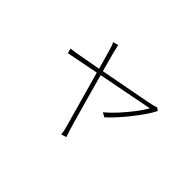

<svg xmlns="http://www.w3.org/2000/svg" viewBox="-117 -873 1235 1235"><g transform="rotate(45 500.0 -256.0)"><path d="M850 -469Q835 -438 809 -400.5Q783 -363 752.5 -324.5Q722 -286 691.5 -253Q661 -220 636 -197L606 -213Q643 -244 680 -284.5Q717 -325 749.5 -367.5Q782 -410 802 -445L427 -372Q442 -316 459.5 -254.5Q477 -193 492.5 -137Q508 -81 519.5 -41Q531 -1 535 12Q540 27 544.5 40.5Q549 54 553 66L517 77Q516 63 513.5 49Q511 35 506 19L398 -366L178 -323L169 -356Q188 -358 205.5 -360.5Q223 -363 243 -367L391 -394L352 -530Q347 -548 342.5 -560Q338 -572 333 -579L370 -589Q372 -581 375 -568Q378 -555 382 -536L419 -400Q477 -411 540 -423Q603 -435 659.5 -445.5Q716 -456 755 -463.5Q794 -471 804 -474Q810 -476 817.5 -478Q825 -480 830 -483Z"/></g></svg>

Font: Source Han Sans SC ExtraLight
Style: Regular
Weight: 250
Designer: Ryoko NISHIZUKA 西塚涼子 (kana, bopomofo & ideographs); Paul D. Hunt (Latin, Greek & Cyrillic); Sandoll Communications 산돌커뮤니
Foundry: Adobe
Version: Version 2.004;hotconv 1.0.118;makeotfexe 2.5.65603